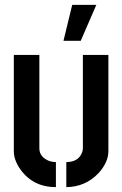

<svg xmlns="http://www.w3.org/2000/svg" viewBox="-20 -768 505 793"><path d="M242.2 -599.6 278.3 -748H377.9L313.5 -599.6ZM37.1 -143.6V-541H142.6V-155.3Q142.6 -124 173.8 -107.4Q190.4 -98.6 210.9 -98.6V4.9Q116.2 4.9 63.5 -69.3Q37.1 -107.4 37.1 -143.6ZM253.9 4.9V-98.6Q302.7 -98.6 318.4 -136.7Q322.3 -146.5 322.3 -155.3V-541H427.7V-143.6Q427.7 -97.7 386.7 -52.7Q333 3.9 253.9 4.9Z"/></svg>

Font: Post No Bills Colombo
Style: Bold
Weight: 700
Designer: Kosala Senevirathne, Siva Puranthara, Lasantha Premarathna, Tharique Azeez
Foundry: Mooniak
Version: Version 1.220 ; ttfautohint (v1.6)